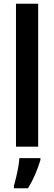

<svg xmlns="http://www.w3.org/2000/svg" viewBox="-20 -780 288 1021"><path d="M183 0H65V-760H183ZM195 71Q183 110 167 147.5Q151 185 129 221H54V209Q59 191 65.5 164Q72 137 77 109Q82 81 83 61H195Z"/></svg>

Font: Noto Sans Hebrew Condensed SemiBold
Style: Regular
Weight: 600
Width: 3
Designer: Ben Nathan
Foundry: Google LLC
Version: Version 3.001; ttfautohint (v1.8.4.7-5d5b)